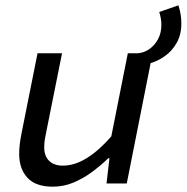

<svg xmlns="http://www.w3.org/2000/svg" viewBox="-20 -689 701 721"><path d="M539 -450 498 -489Q522 -491 542 -505.5Q562 -520 574 -543Q586 -566 586 -596Q586 -608 584 -619.5Q582 -631 578 -644L650 -669Q656 -650 658.5 -634Q661 -618 661 -601Q661 -559 643.5 -528Q626 -497 598 -477.5Q570 -458 539 -450ZM178 12Q114 12 83 -21.5Q52 -55 52 -111Q52 -131 54.5 -150Q57 -169 61 -189L121 -489H213L155 -200Q151 -182 148.5 -166.5Q146 -151 146 -136Q146 -103 164.5 -85Q183 -67 216 -67Q261 -67 307 -96Q353 -125 398 -177L460 -489H553L456 0H380L391 -95H387Q359 -68 326 -43.5Q293 -19 256 -3.5Q219 12 178 12Z"/></svg>

Font: Source Code Pro ExtraLight Medium
Style: Italic
Weight: 500
Italic angle: -11°
Monospace: yes
Version: Version 1.016;hotconv 1.0.116;makeotfexe 2.5.65601